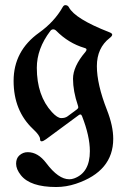

<svg xmlns="http://www.w3.org/2000/svg" viewBox="-20 -543 507 751"><path d="M132.8 -415Q192.9 -458 225.1 -515.1Q229.5 -522.9 235.4 -522.9Q245.1 -522.9 249.5 -514.6Q272.9 -469.7 406.2 -417.5Q418.9 -413.1 418.9 -407.5Q418.9 -401.9 409.2 -394.5Q358.9 -355.5 358.9 -284.4Q358.9 -213.4 398.4 -112.8Q422.9 -50.3 422.9 0Q422.9 127 276.9 175.8Q238.8 188.5 199.7 188.5Q98.1 188.5 61.5 142.1Q43 118.7 43 97.4Q43 76.2 55.7 64.9Q69.8 52.2 88.4 52.2Q128.9 52.2 161.1 95.2Q208.5 158.2 251 158.2Q260.7 158.2 270 154.8Q331.5 132.3 331.5 48.3Q331.5 -10.7 300.8 -88.9Q298.3 -95.2 294.7 -95.2Q291 -95.2 288.1 -92.8L160.2 1.5Q148.9 9.8 142.8 9.8Q136.7 9.8 136.7 1Q136.7 -12.7 109.9 -37.6Q33.2 -109.4 33.2 -226.6Q33.2 -343.8 132.8 -415ZM124 -277.8Q124 -168.9 183.1 -104.5Q204.6 -81.1 219.7 -81.1Q234.9 -81.1 244.1 -87.9L280.3 -114.7Q286.1 -119.1 286.1 -122.8Q286.1 -126.5 284.7 -130.4Q265.6 -186.5 265.6 -234.9Q265.6 -283.2 314 -339.8Q318.4 -344.7 318.4 -349.1Q318.4 -353.5 310.5 -355.5Q248 -374 199.7 -422.9Q194.3 -428.2 188 -428.2Q181.6 -428.2 176.8 -421.9Q124 -352.5 124 -277.8Z"/></svg>

Font: UnifrakturMaguntia18
Style: Book
Weight: 400
Designer: j. 'mach' wust, Gerrit Ansmann, Georg Duffner, based on a font by Peter Wiegel, original typeface by Carl Albert Fahrenw
Version: Version 2017-03-19